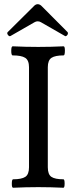

<svg xmlns="http://www.w3.org/2000/svg" viewBox="-20 -885 357 908"><path d="M29.8 -714.8Q23.9 -711.4 17.8 -719.5Q11.7 -727.5 16.1 -732.9L138.2 -854Q147.9 -865.2 158.2 -865.2Q169.4 -865.2 179.2 -854L299.8 -732.9Q302.2 -729 300.8 -724.1Q299.3 -719.2 294.9 -715.8Q290.5 -712.4 287.1 -714.8L173.8 -779.8Q166.5 -784.2 158.2 -784.2Q150.4 -784.2 143.1 -779.8ZM42 2.9Q35.6 2.9 35.9 -17.1Q36.1 -37.1 42 -37.1Q82 -37.1 99.6 -48.6Q117.2 -60.1 117.2 -94.2V-566.9Q117.2 -600.1 99.1 -611.6Q81.1 -623 40 -623Q33.2 -623 33.2 -644.5Q33.2 -666 40 -666Q100.1 -663.1 161.1 -663.1Q220.7 -663.1 280.8 -666Q287.1 -666 286.9 -644.5Q286.6 -623 280.8 -623Q241.2 -623 223.6 -611.6Q206.1 -600.1 206.1 -566.9V-94.2Q206.1 -60.1 223.1 -48.6Q240.2 -37.1 279.8 -37.1Q285.6 -37.1 285.6 -17.1Q285.6 2.9 279.8 2.9Q219.7 0 161.1 0Q102.1 0 42 2.9Z"/></svg>

Font: Junicode SmCond Medium
Style: Regular
Weight: 500
Width: 4
Designer: Peter S. Baker
Version: Version 2.206